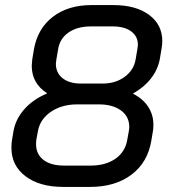

<svg xmlns="http://www.w3.org/2000/svg" viewBox="-20 -728 669 756"><path d="M25 -146Q25 -165 27 -175L33 -211Q41 -258 75 -297Q109 -336 165 -360V-361Q105 -400 105 -469Q105 -476 107 -494L114 -536Q129 -617 189 -662.5Q249 -708 340 -708H426Q515 -708 567 -669.5Q619 -631 619 -566Q619 -551 616 -536L609 -494Q601 -453 574 -418.5Q547 -384 504 -360V-359Q543 -339 563.5 -307.5Q584 -276 584 -237Q584 -220 582 -211L576 -175Q562 -89 498 -40.5Q434 8 334 8H229Q136 8 80.5 -34Q25 -76 25 -146ZM384 -399Q435 -399 471 -425.5Q507 -452 514 -494L521 -535Q523 -547 523 -551Q523 -585 496.5 -604.5Q470 -624 424 -624H338Q285 -624 250.5 -600.5Q216 -577 209 -535L202 -494Q200 -482 200 -477Q200 -441 226.5 -420Q253 -399 298 -399ZM337 -76Q396 -76 434.5 -103Q473 -130 481 -177L487 -210Q489 -222 489 -228Q489 -269 456.5 -293Q424 -317 369 -317H284Q223 -317 180 -287.5Q137 -258 129 -210L123 -177Q122 -171 122 -160Q122 -121 151 -98.5Q180 -76 232 -76Z"/></svg>

Font: Bai Jamjuree Medium
Style: Italic
Weight: 500
Italic angle: -10°
Version: Version 1.000; ttfautohint (v1.6)